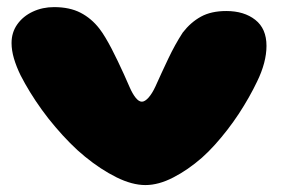

<svg xmlns="http://www.w3.org/2000/svg" viewBox="-20 -486 819 540"><path d="M389 34.5Q351.5 34.5 307.2 12.5Q263 -9.5 219 -45.5Q198 -62.5 177 -83.8Q156 -105 135.8 -128.8Q115.5 -152.5 97.5 -177.5Q79.5 -202.5 64.5 -227Q49.5 -251.5 38 -274Q26 -298.5 19.2 -321.5Q12.5 -344.5 12.5 -365Q12.5 -395 28.8 -417.8Q45 -440.5 72.2 -453.2Q99.5 -466 132 -466Q176 -466 206.5 -450.2Q237 -434.5 259.5 -405.5Q268 -394.5 276.5 -380.2Q285 -366 293.8 -349.2Q302.5 -332.5 311.2 -314.2Q320 -296 328.5 -277.2Q337 -258.5 344.5 -241Q352.5 -222.5 361.5 -211.2Q370.5 -200 379 -200Q387.5 -200 397.8 -211.5Q408 -223 417 -242.5Q435 -282.5 453.5 -321.5Q472 -360.5 494 -394.5Q516.5 -423.5 545.2 -439.2Q574 -455 616.5 -455Q666.5 -455 698 -430.2Q729.5 -405.5 729.5 -357Q729.5 -334 722.8 -308.5Q716 -283 703 -256.5Q693 -235.5 680 -212.5Q667 -189.5 651.8 -166.2Q636.5 -143 619.5 -121Q602.5 -99 584.5 -79Q566.5 -59 548 -42.5Q508.5 -8 467.2 13.2Q426 34.5 389 34.5Z"/></svg>

Font: Gluten ExtraBold
Style: Regular
Weight: 800
Designer: Tyler Finck
Foundry: Etcetera Type Company
Version: Version 1.300